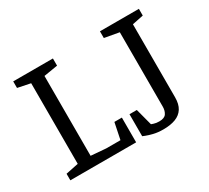

<svg xmlns="http://www.w3.org/2000/svg" viewBox="-131 -862 1185 1089"><g transform="rotate(-30 461.5 -317.0)"><path d="M55 -43 138 -60V-588L55 -605V-648H315V-601L224 -586V-63L322 -55H415L437 -162H486V0H55ZM533 -157H581L610 -47Q610 -47 624.5 -42Q639 -37 660 -37Q694 -37 706 -55.5Q718 -74 718 -99V-587L623 -604V-648H878V-604L805 -589V-111Q805 -66 787.5 -38.5Q770 -11 737 1.5Q704 14 658 14Q621 14 593 7Q565 0 549 -6.5Q533 -13 533 -13Z"/></g></svg>

Font: Faustina VF Beta
Style: Regular
Weight: 400
Designer: Alfonso Garcia
Foundry: Omnibus-Type
Version: Version 1.006